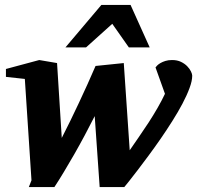

<svg xmlns="http://www.w3.org/2000/svg" viewBox="-20 -742 795 774"><path d="M754.9 -437Q754.9 -416 744.1 -387Q733.4 -357.9 715.6 -324.2Q697.8 -290.5 674.8 -254.2Q651.9 -217.8 627.2 -182.1Q602.5 -146.5 578.4 -114Q554.2 -81.5 534.2 -55.2Q514.2 -28.8 500 -11.2Q485.8 6.3 481 12.2H381.8L361.8 -273.9Q342.3 -235.4 321.3 -196Q300.3 -156.7 279.1 -119.6Q257.8 -82.5 237.5 -48.8Q217.3 -15.1 199.2 12.2H96.2L106.9 -15.1L80.1 -423.8L3.9 -432.1V-463.9L138.2 -500L210 -487.8L229 -186Q246.1 -219.2 263.7 -255.4Q281.2 -291.5 298.6 -328.4Q315.9 -365.2 332.8 -402.6Q349.6 -439.9 365.2 -476.1L479 -487.8L502.9 -136.2Q520 -161.1 539.8 -189.7Q559.6 -218.3 578.9 -247.8Q598.1 -277.3 615.2 -307.1Q632.3 -336.9 645 -363.8L606.9 -470.2Q608.9 -473.1 614 -478.3Q619.1 -483.4 627.2 -488Q635.3 -492.7 646.7 -496.3Q658.2 -500 673.8 -500Q694.3 -500 709.5 -492.7Q724.6 -485.4 734.6 -475.1Q744.6 -464.8 749.8 -454.1Q754.9 -443.4 754.9 -437ZM499.5 -550.8 432.6 -646 326.7 -550.8H243.7L388.7 -722.2H506.3L583.5 -550.8Z"/></svg>

Font: Charis SIL Phon
Style: Bold Italic
Weight: 700
Italic angle: -11°
Foundry: SIL International
Version: Version 5.000